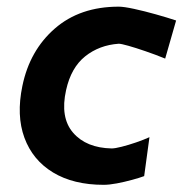

<svg xmlns="http://www.w3.org/2000/svg" viewBox="-20 -530 536 562"><path d="M283.5 11Q195 11 135.2 -25.2Q75.5 -61.5 51.5 -126.8Q27.5 -192 45.5 -278.5Q67 -382.5 140.5 -446.5Q214 -510.5 327.5 -510.5Q342.5 -510.5 372.5 -504Q402.5 -497.5 436.2 -488Q470 -478.5 495.5 -470L463.5 -358.5Q434 -370.5 405.5 -380.2Q377 -390 355.8 -396Q334.5 -402 327.5 -402Q270.5 -398 229.2 -365Q188 -332 173.5 -266.5Q155.5 -186 194 -141.5Q232.5 -97 307 -95.5Q316.5 -95.5 336.2 -100.5Q356 -105.5 378.5 -113.2Q401 -121 417.5 -128.5L402 -14.5Q388.5 -9.5 366.5 -3.5Q344.5 2.5 322 6.8Q299.5 11 283.5 11Z"/></svg>

Font: Commissioner Loud SemiBold
Style: Italic
Weight: 600
Italic angle: -12°
Designer: Kostas Bartsokas
Foundry: Kostas Bartsokas
Version: Version 1.000; ttfautohint (v1.8.3)